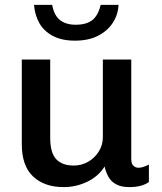

<svg xmlns="http://www.w3.org/2000/svg" viewBox="-20 -754 662 784"><path d="M240 10Q161 10 115 -33.5Q69 -77 69 -165V-511H185V-191Q185 -130 209.5 -104Q234 -78 281 -78Q313 -78 340 -93.5Q367 -109 383.5 -135.5Q400 -162 400 -194V-511H516V-104Q516 -85 525 -77Q534 -69 545 -69Q556 -69 567 -73Q578 -77 588 -82V-11Q575 -1 555 4.5Q535 10 508 10Q475 10 454 -1.5Q433 -13 422.5 -32.5Q412 -52 407 -74Q382 -34 336.5 -12Q291 10 240 10ZM286 -588Q232 -588 195.5 -607.5Q159 -627 140.5 -660Q122 -693 119 -734H193Q201 -691 225 -672Q249 -653 289 -653Q333 -653 357 -672Q381 -691 391 -734H464Q462 -693 440 -660Q418 -627 379.5 -607.5Q341 -588 286 -588Z"/></svg>

Font: Chivo Medium
Style: Regular
Weight: 500
Designer: Hector Gatti
Foundry: Omnibus-Type
Version: Version 2.002